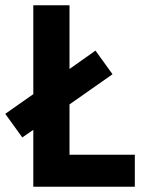

<svg xmlns="http://www.w3.org/2000/svg" viewBox="-44 -712 545 732"><path d="M470 0V-122H221V-314L385 -429L320 -519L221 -449V-692H83V-353L-24 -278L41 -188L83 -217V0Z"/></svg>

Font: RazerF5
Style: Bold
Weight: 700
Foundry: Razer Inc.
Version: Version 1.000;PS 001.001;hotconv 1.0.56